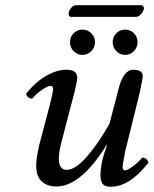

<svg xmlns="http://www.w3.org/2000/svg" viewBox="-20 -708 591 738"><path d="M391.1 -148.9 389.2 -149.9Q290 8.8 196.8 8.8Q161.6 8.8 140.4 -10.7Q119.1 -30.3 119.1 -71.8Q119.1 -99.1 130.9 -150.9L171.9 -306.2Q184.1 -356 184.1 -365.2Q184.1 -377.9 173.8 -377.9Q164.6 -377.9 143.3 -364Q122.1 -350.1 104 -329.1Q85.9 -329.1 80.1 -347.2Q114.3 -391.1 155.8 -415.5Q197.3 -439.9 235.8 -439.9Q276.9 -439.9 276.9 -409.2Q276.9 -398.4 267.1 -356.9L213.9 -152.8Q206.1 -119.6 206.1 -97.2Q206.1 -55.2 236.8 -55.2Q270 -55.2 315.2 -107.4Q360.4 -159.7 400.9 -232.9L435.1 -363.8Q453.6 -439.9 492.2 -439.9Q528.8 -439.9 528.8 -415Q528.8 -409.2 517.1 -352.1L460.9 -125Q451.2 -73.2 451.2 -66.9Q451.2 -53.2 460 -53.2Q469.2 -53.2 488.8 -67.1Q508.3 -81.1 526.9 -102.1Q544.4 -102.1 550.8 -83Q478.5 9.8 405.8 9.8Q382.8 9.8 374.5 -1.2Q366.2 -12.2 366.2 -34.2Q366.2 -82.5 391.1 -148.9ZM427 -511.5Q413.1 -525.9 413.1 -545.9Q413.1 -565.9 427 -580.1Q440.9 -594.2 460.9 -594.2Q481 -594.2 494.9 -580.1Q508.8 -565.9 508.8 -545.9Q508.8 -525.9 494.9 -511.5Q481 -497.1 460.9 -497.1Q440.9 -497.1 427 -511.5ZM262.9 -511.5Q249 -525.9 249 -545.9Q249 -565.9 262.9 -580.1Q276.9 -594.2 296.9 -594.2Q316.9 -594.2 331.1 -580.1Q345.2 -565.9 345.2 -545.9Q345.2 -525.9 331.1 -511.5Q316.9 -497.1 296.9 -497.1Q276.9 -497.1 262.9 -511.5ZM502.9 -643.1H253.9Q247.6 -643.1 245.1 -648.2Q242.7 -653.3 244.1 -659.2Q245.6 -668.9 254.2 -678.5Q262.7 -688 271 -688H521Q527.8 -688 531 -683.3Q534.2 -678.7 533.2 -673.8Q530.8 -663.6 521.5 -653.3Q512.2 -643.1 502.9 -643.1Z"/></svg>

Font: Common Serif News
Style: Italic
Weight: 450
Italic angle: -12°
Designer: Philipp H. Poll, Khaled Hosny
Foundry: Stefan Peev, Context Ltd.
Version: Version 1.026